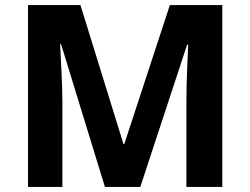

<svg xmlns="http://www.w3.org/2000/svg" viewBox="-20 -827 983 754"><path d="M392 -93H531L715 -652H719C717 -612 712 -498 712 -431V-93H853V-807H647L468 -261H465L296 -807H90V-93H225V-425C225 -498 218 -613 216 -653H220Z"/></svg>

Font: Noto Sans Kannada UI
Style: Bold
Weight: 700
Designer: Jelle Bosma - Monotype Design Team
Foundry: Monotype Imaging Inc.
Version: Version 2.005